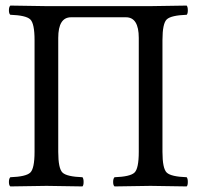

<svg xmlns="http://www.w3.org/2000/svg" viewBox="-20 -667 707 689"><path d="M521 -645Q550 -645 650 -647Q654 -642 654 -630Q654 -618 650 -614Q594 -612 578.5 -597.5Q563 -583 563 -523V-122Q563 -62 578.5 -47.5Q594 -33 650 -31Q654 -26 654 -14Q654 -2 650 2Q552 0 520 0Q491 0 391 2Q386 -2 386 -14Q386 -26 391 -31Q447 -33 462.5 -47.5Q478 -62 478 -122V-531Q478 -605 432 -605H235Q189 -605 189 -531V-122Q189 -62 204.5 -47.5Q220 -33 276 -31Q280 -26 280 -14Q280 -2 276 2Q176 0 147 0Q115 0 17 2Q12 -2 12 -14Q12 -26 17 -31Q73 -33 88.5 -47.5Q104 -62 104 -122V-523Q104 -583 88.5 -597.5Q73 -612 17 -614Q12 -618 12 -630Q12 -642 17 -647Q117 -645 146 -645Z"/></svg>

Font: Linux Libertine Initials O
Style: Initials
Weight: 400
Designer: Philipp H. Poll
Foundry: Philipp H. Poll
Version: Version 5.0.6